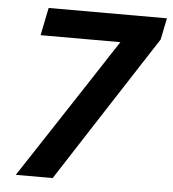

<svg xmlns="http://www.w3.org/2000/svg" viewBox="-50 -734 701 780"><g transform="rotate(5 300.0 -343.5)"><path d="M43 0Q86 -65 128.2 -129.5Q170.5 -194 212.5 -258L342 -455.5Q361.5 -486 380.8 -515.2Q400 -544.5 419.5 -574H94L117 -687H599.5L581.5 -599Q543.5 -540.5 506.5 -483.5Q469.5 -426.5 431 -367L344.5 -233.5Q307.5 -176 269.5 -117.5Q231.5 -59 193.5 0Z"/></g></svg>

Font: Commissioner SemiBold
Style: Italic
Weight: 600
Italic angle: -12°
Designer: Kostas Bartsokas
Foundry: Kostas Bartsokas
Version: Version 1.000; ttfautohint (v1.8.3)